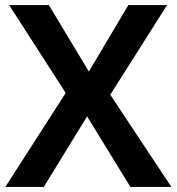

<svg xmlns="http://www.w3.org/2000/svg" viewBox="-20 -734 694 754"><path d="M653 0H492L322 -277L152 0H1L238 -369L16 -714H172L329 -453L484 -714H636L413 -362Z"/></svg>

Font: Noto Sans UI
Style: Bold
Weight: 700
Designer: Monotype Design Team
Foundry: Monotype Imaging Inc.
Version: Version 1.901